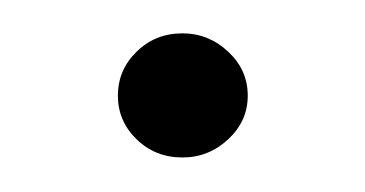

<svg xmlns="http://www.w3.org/2000/svg" viewBox="-20 -332 217 114"><path d="M88.3 -238.5Q72.2 -238.5 61.1 -249.3Q50 -260.1 50 -275.2Q50 -290.5 61.1 -301.3Q72.2 -312.2 88.3 -312.2Q103.9 -312.2 115.5 -301.3Q127.1 -290.5 127.1 -275.2Q127.1 -260.1 115.5 -249.3Q103.9 -238.5 88.3 -238.5Z"/></svg>

Font: Alumni Sans Thin
Style: Regular
Weight: 100
Designer: Robert E. Leuschke
Foundry: Robert E. Leuschke
Version: Version 1.018